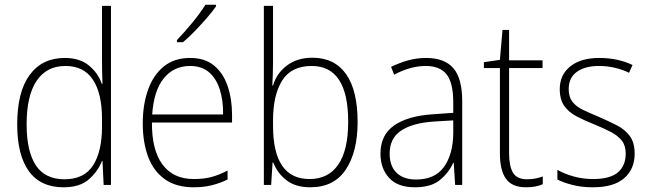

<svg xmlns="http://www.w3.org/2000/svg" viewBox="-20 -785 2756 815"><path d="M250 10Q152 10 102.5 -58.5Q53 -127 53 -257Q53 -395 106 -467Q159 -539 255 -539Q319 -539 358 -506.5Q397 -474 412 -429H415Q413 -481 413 -530V-760H451V0H420L415 -102H413Q396 -58 357.5 -24Q319 10 250 10ZM254 -24Q337 -24 375 -83Q413 -142 413 -248V-281Q413 -388 374.5 -446.5Q336 -505 258 -505Q178 -505 135.5 -442Q93 -379 93 -257Q93 -143 132 -83.5Q171 -24 254 -24Z M787 -539Q850 -539 889 -506.5Q928 -474 946.5 -419Q965 -364 965 -297V-265H625Q624 -149 669.5 -87Q715 -25 803 -25Q843 -25 875 -33Q907 -41 946 -61V-23Q913 -7 878.5 1.5Q844 10 802 10Q728 10 680 -24Q632 -58 609 -119Q586 -180 586 -262Q586 -341 608.5 -404Q631 -467 675.5 -503Q720 -539 787 -539ZM787 -505Q718 -505 675.5 -453Q633 -401 626 -299H927Q928 -358 913 -405Q898 -452 867 -478.5Q836 -505 787 -505ZM897 -758Q881 -735 857 -707.5Q833 -680 807 -653Q781 -626 757 -606H731V-615Q763 -648 797 -689.5Q831 -731 852 -765H897Z M1139 -520Q1139 -497 1138 -469.5Q1137 -442 1136 -422H1139Q1154 -474 1198 -507Q1242 -540 1306 -540Q1400 -540 1449 -470.5Q1498 -401 1498 -267Q1498 -141 1448 -65.5Q1398 10 1297 10Q1235 10 1196.5 -19.5Q1158 -49 1140 -95H1137L1131 0H1100V-760H1139ZM1303 -505Q1217 -505 1178 -443.5Q1139 -382 1139 -274V-251Q1139 -25 1294 -25Q1374 -25 1416 -86.5Q1458 -148 1458 -268Q1458 -505 1303 -505Z M1789 -539Q1867 -539 1904.5 -495.5Q1942 -452 1942 -355V0H1912L1906 -94H1904Q1885 -52 1847.5 -21Q1810 10 1741 10Q1668 10 1631.5 -30Q1595 -70 1595 -133Q1595 -212 1653 -252.5Q1711 -293 1818 -300L1904 -306V-349Q1904 -434 1875.5 -469.5Q1847 -505 1787 -505Q1755 -505 1722 -496Q1689 -487 1653 -468L1640 -501Q1674 -518 1711.5 -528.5Q1749 -539 1789 -539ZM1821 -269Q1731 -263 1682.5 -230.5Q1634 -198 1634 -133Q1634 -80 1663.5 -51.5Q1693 -23 1746 -23Q1826 -23 1864.5 -76.5Q1903 -130 1904 -219V-274Z M2218 -24Q2237 -24 2254 -27.5Q2271 -31 2284 -36V-3Q2270 3 2253 6.5Q2236 10 2213 10Q2153 10 2127.5 -26.5Q2102 -63 2102 -133V-496H2034V-521L2102 -531L2113 -658H2141V-529H2283V-496H2141V-135Q2141 -80 2157.5 -52Q2174 -24 2218 -24Z M2674 -133Q2674 -67 2629.5 -28.5Q2585 10 2497 10Q2449 10 2410 0Q2371 -10 2346 -23V-64Q2378 -46 2417 -35.5Q2456 -25 2497 -25Q2570 -25 2603 -53.5Q2636 -82 2636 -133Q2636 -167 2619.5 -188Q2603 -209 2573.5 -224.5Q2544 -240 2505 -256Q2462 -273 2428.5 -290.5Q2395 -308 2375.5 -335Q2356 -362 2356 -407Q2356 -467 2400.5 -503Q2445 -539 2524 -539Q2565 -539 2601 -531Q2637 -523 2665 -509L2650 -476Q2625 -489 2591 -497Q2557 -505 2523 -505Q2463 -505 2428.5 -480Q2394 -455 2394 -407Q2394 -374 2409.5 -353.5Q2425 -333 2454 -319Q2483 -305 2522 -289Q2563 -271 2597.5 -253.5Q2632 -236 2653 -208Q2674 -180 2674 -133Z"/></svg>

Font: Noto Sans Kannada SemiCondensed ExtraLight
Style: Regular
Weight: 200
Width: 4
Designer: Jelle Bosma - Monotype Design Team
Foundry: Monotype Imaging Inc.
Version: Version 2.005; ttfautohint (v1.8.4.7-5d5b)